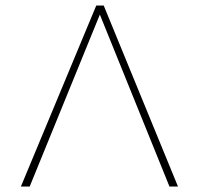

<svg xmlns="http://www.w3.org/2000/svg" viewBox="-20 -678 724 698"><path d="M596 0 343 -625 88 0H56L330 -658H357L627 0Z"/></svg>

Font: Ysabeau Extralight
Style: Regular
Weight: 200
Designer: Christian Thalmann (Catharsis Fonts)
Version: Version 0.003